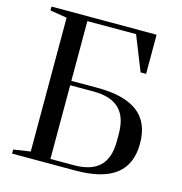

<svg xmlns="http://www.w3.org/2000/svg" viewBox="-116 -904 954 1009"><g transform="rotate(15 361.5 -400.0)"><path d="M40 -22 132 -36V-764L40 -779V-800H612V-587H582L507 -775H242V-450H384Q531 -450 603.5 -394.5Q676 -339 676 -225Q676 -111 603.5 -55.5Q531 0 384 0H40ZM370 -25Q463 -25 509 -69Q555 -113 555 -205V-245Q555 -337 509 -381.5Q463 -426 370 -426H242V-25Z"/></g></svg>

Font: Prata
Style: Regular
Weight: 400
Designer: Ivan Petrov
Foundry: Cyreal
Version: Version 2.000